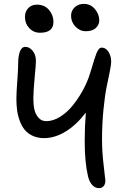

<svg xmlns="http://www.w3.org/2000/svg" viewBox="-20 -952 662 984"><path d="M419.9 -792Q389.2 -792 366.7 -815.7Q344.2 -839.4 344.2 -871.1Q344.2 -897.5 363 -914.8Q381.8 -932.1 409.2 -932.1Q444.3 -932.1 466.6 -905.3Q488.8 -878.4 488.8 -847.2Q488.8 -825.7 471.4 -808.8Q454.1 -792 419.9 -792ZM185.1 -784.2Q151.9 -784.2 129.9 -807.9Q107.9 -831.5 107.9 -865.2Q107.9 -892.6 124.8 -910.4Q141.6 -928.2 168.9 -928.2Q208.5 -928.2 231.2 -901.1Q253.9 -874 253.9 -839.8Q253.9 -784.2 185.1 -784.2ZM486.8 12.2Q467.8 12.2 453.1 -3.4Q438.5 -19 431.2 -47.9Q414.1 -119.1 414.1 -229Q414.1 -303.2 419.9 -375Q371.6 -311.5 316.2 -277.8Q260.7 -244.1 206.1 -244.1Q173.3 -244.1 147.7 -255.9Q122.1 -267.6 106.7 -286.6Q91.3 -305.7 81.3 -332.5Q71.3 -359.4 67.6 -387Q64 -414.6 64 -445.8Q64 -474.6 68.6 -536.9Q73.2 -599.1 73.2 -628.9Q73.2 -663.6 82 -687.7Q90.8 -711.9 109.9 -711.9Q130.9 -711.9 147.5 -691.4Q164.1 -670.9 164.1 -640.1Q164.1 -621.6 157.5 -552.7Q150.9 -483.9 150.9 -445.8Q150.9 -414.6 156.5 -390.1Q162.1 -365.7 177.5 -348.4Q192.9 -331.1 216.8 -331.1Q251.5 -331.1 286.6 -352.5Q321.8 -374 350.1 -408.4Q378.4 -442.9 400.4 -481.7Q422.4 -520.5 436 -559.1Q442.4 -577.1 450 -602.8Q457.5 -628.4 462.4 -644.5Q467.3 -660.6 473.6 -676.8Q480 -692.9 486.6 -700.4Q493.2 -708 501 -708Q522.5 -708 536.1 -686.3Q549.8 -664.6 549.8 -634.8Q549.8 -620.6 542.5 -584.5Q535.2 -548.3 526.4 -506.1Q517.6 -463.9 510.3 -390.6Q502.9 -317.4 502.9 -237.8Q502.9 -172.4 511.5 -102.8Q520 -33.2 520 -26.9Q520 -8.3 511 2Q502 12.2 486.8 12.2Z"/></svg>

Font: Shantell Sans Normal
Style: Regular
Weight: 400
Designer: Stephen Nixon, Anya Danilova, Shantell Martin
Foundry: Arrow Type
Version: Version 1.006;[559af2be0]